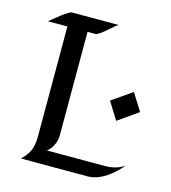

<svg xmlns="http://www.w3.org/2000/svg" viewBox="-106 -789 781 875"><g transform="rotate(15 284.5 -351.5)"><path d="M543 -93C543 -93 512 -66 454 -66C133 -66 178 -66 178 -66C178 -66 217 -92 217 -150C217 -312 217 -474 217 -636H253C276 -636 334 -702 348 -703H125C110 -703 45 -648 30 -636H122V-117C122 -58 106 -32 73 0H389C472 0 543 -93 543 -93ZM492 -426 397 -360 448 -278 543 -345Z"/></g></svg>

Font: Fondamento
Style: Regular
Weight: 400
Designer: Astigmatic (AOETI)
Foundry: Astigmatic (AOETI)
Version: Version 1.001